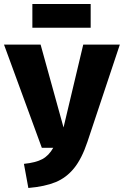

<svg xmlns="http://www.w3.org/2000/svg" viewBox="-38 -917 616 955"><path d="M397 -212Q369 -128 330.5 -80.5Q292 -33 238.5 -11Q185 11 103 18L81 -102Q140 -108 172.5 -125.5Q205 -143 227 -182H170L-18 -695H164L278 -283L376 -695H558ZM413 -779H123V-897H413Z"/></svg>

Font: Fira Sans Condensed ExtraBold
Style: Regular
Weight: 800
Width: 3
Designer: Carrois Corporate & Edenspiekermann AG
Foundry: Carrois Corporate GbR & Edenspiekermann AG
Version: Version 4.203